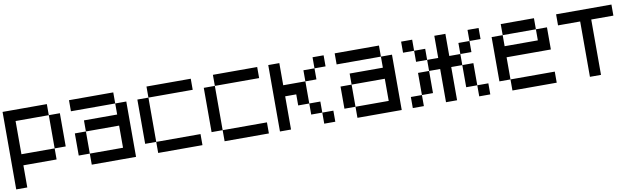

<svg xmlns="http://www.w3.org/2000/svg" viewBox="-41 -1104 5683 1708"><g transform="rotate(-10 2800.0 -250.0)"><path d="M0 100V-600H400V-500H100V-200H400V-100H100V100ZM400 -200V-500H500V-200Z M600 -100V-300H700V-100ZM600 -500V-600H1000V-500ZM700 -100H1000V-300H700V-400H1000V-500H1100V0H700Z M1200 -100V-500H1300V-100ZM1300 -100H1700V0H1300ZM1300 -500V-600H1700V-500Z M1800 -100V-500H1900V-100ZM1900 -100H2300V0H1900ZM1900 -500V-600H2300V-500Z M2400 0V-600H2500V-400H2700V-200H2600V-300H2500V0ZM2700 -200H2800V-100H2700ZM2700 -400V-500H2800V-400ZM2800 -100H2900V0H2800ZM2800 -500V-600H2900V-500Z M3000 -100V-300H3100V-100ZM3000 -500V-600H3400V-500ZM3100 -100H3400V-300H3100V-400H3400V-500H3500V0H3100Z M3600 0V-100H3700V0ZM3600 -500V-600H3700V-500ZM3800 -100H3700V-300H3800ZM3800 -500V-400H3700V-500ZM3800 -400H3900V-600H4000V-400H4100V-300H4000V0H3900V-300H3800ZM4200 -100H4100V-300H4200ZM4200 0V-100H4300V0ZM4200 -500V-400H4100V-500ZM4200 -600H4300V-500H4200Z M4400 -100V-500H4500V-400H4800V-500H4900V-300H4500V-100ZM4500 -100H4900V0H4500ZM4500 -500V-600H4800V-500Z M5000 -500V-600H5500V-500H5300V0H5200V-500Z"/></g></svg>

Font: Galmuri9 Regular
Style: Regular
Weight: 400
Designer: Lee Minseo (quiple)
Version: Version 2.399;hotconv 1.1.1;makeotfexe 2.6.0 DEVELOPMENT